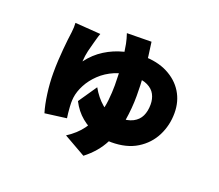

<svg xmlns="http://www.w3.org/2000/svg" viewBox="-122 -815 1244 1089"><g transform="rotate(20 500.0 -271.0)"><path d="M330 -583Q324 -567 319.5 -550Q315 -533 312 -523Q309 -510 305 -496.5Q301 -483 297.5 -468Q294 -453 291.5 -436.5Q289 -420 288 -402Q328 -455 379.5 -487Q431 -519 488 -533.5Q545 -548 600 -548Q687 -548 749.5 -516Q812 -484 845.5 -429.5Q879 -375 879 -305Q879 -231 847 -167.5Q815 -104 752.5 -65.5Q690 -27 598 -27Q550 -27 501 -43.5Q452 -60 410 -94.5Q368 -129 341 -182L417 -293Q446 -241 486.5 -206.5Q527 -172 591 -172Q644 -172 675.5 -188.5Q707 -205 721 -234.5Q735 -264 735 -304Q735 -338 721 -364.5Q707 -391 675.5 -406.5Q644 -422 592 -422Q529 -422 479 -400.5Q429 -379 393 -344.5Q357 -310 336 -270Q315 -230 310 -192Q309 -182 308.5 -175Q308 -168 308 -159Q308 -153 309 -135.5Q310 -118 312 -99Q314 -80 316 -69L186 -52Q172 -98 163.5 -161Q155 -224 155 -285Q155 -324 157 -360.5Q159 -397 162 -430Q165 -463 168 -490Q171 -517 174 -537Q176 -551 176.5 -567.5Q177 -584 176 -594ZM618 -641Q623 -610 629 -560Q635 -510 639.5 -448.5Q644 -387 644 -323Q644 -250 631.5 -173.5Q619 -97 583 -26.5Q547 44 476 99L344 24Q400 -12 432.5 -57Q465 -102 481 -150.5Q497 -199 502 -247Q507 -295 507 -337Q507 -403 501 -468.5Q495 -534 486 -580Q483 -596 479 -609.5Q475 -623 470 -639Z"/></g></svg>

Font: Noto Sans SC Thin Black
Style: Regular
Weight: 900
Version: Version 2.004-H2;hotconv 1.0.118;makeotfexe 2.5.65603